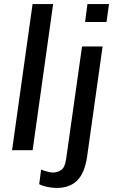

<svg xmlns="http://www.w3.org/2000/svg" viewBox="-20 -740 576 946"><path d="M39.5 0 140.5 -720H241.8L140.8 0ZM259.5 186Q245.2 186 229 183.6Q212.8 181.2 198.1 177.2Q183.5 173.2 173.2 167.5L182.5 95.5Q193.5 100.5 212 105.2Q230.5 110 241.5 110Q261.5 110 280.8 98.1Q300 86.2 306 42.2L384.2 -511H485.5L409.2 31.5Q397.5 112 360.6 149Q323.8 186 259.5 186ZM399.2 -631.5 410.8 -720H517L504.8 -631.5Z"/></svg>

Font: Chivo Medium
Style: Italic
Weight: 500
Italic angle: -8.05°
Designer: Hector Gatti
Foundry: Omnibus-Type
Version: Version 2.002